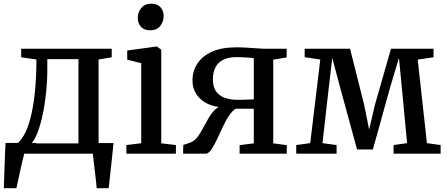

<svg xmlns="http://www.w3.org/2000/svg" viewBox="-21 -802 2337 1002"><path d="M50.5 0V-51.5L68.5 -52.5Q94 -73.5 113 -114.2Q132 -155 144.2 -212Q156.5 -269 162.8 -339.8Q169 -410.5 169 -491.5L89.5 -503V-547.5H562V-503L493.5 -491.5V0ZM143 -53.5H388.5V-493.5H226V-446.5Q226 -381 219.5 -319Q213 -257 201.8 -204Q190.5 -151 175.5 -111.8Q160.5 -72.5 143 -53.5ZM-1 180Q0.5 145 1.5 105.8Q2.5 66.5 4.2 25.2Q6 -16 8 -56H169L107 -5.5Q102 11 96 37.5Q90 64 83.8 92.5Q77.5 121 72.5 144.8Q67.5 168.5 64.5 180ZM483.5 180Q482 159.5 479.2 135.5Q476.5 111.5 473.5 87Q470.5 62.5 467.8 40Q465 17.5 463.5 -0.5L420.5 -55.5H571.5Q569.5 -35.5 567 -11.8Q564.5 12 561.8 37.5Q559 63 556.2 88.2Q553.5 113.5 551 137Q548.5 160.5 546 180Z M638.5 0V-45L716 -54.5V-472.5L643 -490.5V-538.5L793.5 -559H798.5L820.5 -542.5V-54L897 -45V0ZM761.5 -644Q730.5 -644 714.2 -662.8Q698 -681.5 698 -708.5Q698 -737.5 716 -760Q734 -782.5 769 -782.5H770Q800.5 -782.5 816.8 -764Q833 -745.5 833 -718.5Q833 -689 815.2 -666.5Q797.5 -644 762.5 -644Z M934.5 0 935.5 -45.5 971 -57.5Q992.5 -65 1008.2 -85.2Q1024 -105.5 1037.8 -131.8Q1051.5 -158 1066.5 -184Q1081.5 -210 1100.8 -229Q1120 -248 1147.5 -253.5L1149 -242Q1102.5 -242 1065 -259.2Q1027.5 -276.5 1005.5 -308Q983.5 -339.5 983.5 -382Q983.5 -430.5 1008.8 -469.8Q1034 -509 1084.8 -532Q1135.5 -555 1212 -555Q1239 -555 1268.2 -553.2Q1297.5 -551.5 1324.2 -549.5Q1351 -547.5 1368.5 -547.5H1475V-502.5L1405 -490.5V-54L1475.5 -44.5V0H1229.5V-44.5L1303.5 -54V-234.5H1208.5Q1189.5 -222.5 1172.8 -196.5Q1156 -170.5 1141 -138.5Q1126 -106.5 1112 -76.2Q1098 -46 1084.2 -24.8Q1070.5 -3.5 1056 0ZM1220 -281Q1233 -281 1249 -281.5Q1265 -282 1280 -282.5Q1295 -283 1303.5 -283.5V-498.5Q1294.5 -499.5 1278.5 -501Q1262.5 -502.5 1245 -503.2Q1227.5 -504 1214 -504Q1172.5 -504 1144.8 -490.5Q1117 -477 1103.5 -451Q1090 -425 1090 -387.5Q1090 -348 1107 -324.5Q1124 -301 1153.5 -291Q1183 -281 1220 -281Z M1525 0V-45L1598 -55L1650.5 -491.5L1569 -503.5V-547.5H1806L1879.5 -254.5L1905.5 -126L1935.5 -254.5L2019.5 -547.5H2241.5V-503L2159 -491L2207 -55L2278.5 -45V0H2033V-45L2103.5 -55L2076.5 -340.5L2061 -500L2014 -342.5L1925 -22H1842.5L1754.5 -343.5L1713 -500L1694.5 -342L1662 -55L1735.5 -45V0Z"/></svg>

Font: Merriweather 36pt
Style: Regular
Weight: 400
Designer: Eben Sorkin
Foundry: Eben Sorkin
Version: Version 2.100